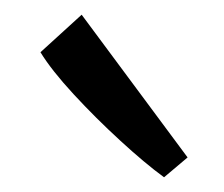

<svg xmlns="http://www.w3.org/2000/svg" viewBox="-20 -851 304 261"><path d="M203 -610Q177 -629 143.5 -659.8Q110 -690.5 80 -723Q50 -755.5 35 -780L91 -831L235 -637Z"/></svg>

Font: Merriweather Sans Light
Style: Italic
Weight: 300
Italic angle: -7.5°
Designer: Eben Sorkin
Foundry: Eben Sorkin
Version: Version 2.001; ttfautohint (v1.8.3)